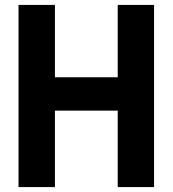

<svg xmlns="http://www.w3.org/2000/svg" viewBox="-20 -760 701 780"><path d="M55.3 0V-740H203.1V-446.1H458.2V-740H605.9V0H458.2V-310.6H203.1V0Z"/></svg>

Font: Encode Sans SC Condensed Thin
Style: Regular
Weight: 100
Width: 3
Designer: Multiple Designers
Foundry: Impallari Type
Version: Version 3.002